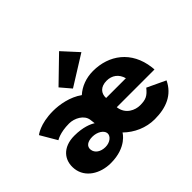

<svg xmlns="http://www.w3.org/2000/svg" viewBox="-167 -1059 1339 1339"><g transform="rotate(-45 503.0 -389.0)"><path d="M99.7 -357C99.7 -357 143 -387 235 -387C286 -387 350.9 -355 357.8 -299L362.3 -262C337.4 -278 285.5 -301 200.5 -301C84.5 -301 26.5 -228 37.8 -136C49.2 -43 139.3 15 246.3 15C403.3 15 453.8 -79 453.8 -79C512.9 -21 593.3 15 678.3 15C792.3 15 881.8 -22 927.9 -119L792 -183C754.7 -137 731 -126 674 -126C629 -126 559.7 -153 550 -232H922C922.3 -238 920.9 -249 920.1 -256C898 -436 767.7 -528 611.7 -528C542.7 -528 481.6 -504 437.5 -464C369.5 -513 279.7 -528 217.7 -528C86.7 -528 28.8 -478 28.8 -478ZM543 -330C540.2 -377 569.8 -413 630.8 -413C682.8 -413 723.4 -384 738 -330ZM212 -151C207.5 -187 237.1 -207 284.1 -207C331.1 -207 372.3 -181 376 -151C379.6 -121 345.3 -91 298.3 -91C251.3 -91 216.4 -115 212 -151ZM360.7 -617 426.2 -540 647.3 -678 542.1 -793Z"/></g></svg>

Font: Hussar
Style: BdOpOblOne
Weight: 700
Foundry: Cannot Into Space Fonts
Version: Version 2.00